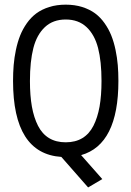

<svg xmlns="http://www.w3.org/2000/svg" viewBox="-20 -674 570 833"><path d="M423.8 103 362.3 139.2 246.1 6.8Q36.6 -7.3 36.6 -322.8Q36.6 -358.9 39.3 -391.4Q42 -423.8 49.1 -457.8Q56.2 -491.7 67.4 -519.8Q78.6 -547.9 96.4 -573.2Q114.3 -598.6 137.7 -616Q161.1 -633.3 193.6 -643.6Q226.1 -653.8 265.1 -653.8Q304.2 -653.8 336.7 -643.6Q369.1 -633.3 392.6 -616Q416 -598.6 433.8 -573.2Q451.7 -547.9 462.9 -519.8Q474.1 -491.7 481.2 -457.8Q488.3 -423.8 491 -391.4Q493.7 -358.9 493.7 -322.8Q493.7 -46.9 332 -1ZM109.9 -322.8Q109.9 -259.3 118.4 -211.4Q127 -163.6 145 -128.2Q163.1 -92.8 193.1 -74.7Q223.1 -56.6 265.1 -56.6Q307.1 -56.6 337.2 -74.7Q367.2 -92.8 385.3 -128.2Q403.3 -163.6 411.9 -211.4Q420.4 -259.3 420.4 -322.8Q420.4 -407.7 405.5 -465.6Q390.6 -523.4 355.5 -556.4Q320.3 -589.4 265.1 -589.4Q210 -589.4 174.8 -556.4Q139.6 -523.4 124.8 -465.6Q109.9 -407.7 109.9 -322.8Z"/></svg>

Font: AzarMehrMonospaced
Style: SansBold
Weight: 1
Designer: Amin Abedi
Version: Version 1.00